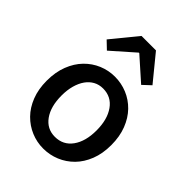

<svg xmlns="http://www.w3.org/2000/svg" viewBox="-238 -955 1090 1090"><g transform="rotate(45 307.0 -410.5)"><path d="M306 13Q255 13 208.5 -6.5Q162 -26 126 -62.5Q90 -99 69 -152.5Q48 -206 48 -274Q48 -343 69 -397Q90 -451 126 -488Q162 -525 208.5 -544.5Q255 -564 306 -564Q358 -564 405 -544.5Q452 -525 488 -488Q524 -451 545 -397Q566 -343 566 -274Q566 -206 545 -152.5Q524 -99 488 -62.5Q452 -26 405 -6.5Q358 13 306 13ZM306 -81Q372 -81 410 -133.5Q448 -186 448 -274Q448 -362 410 -415.5Q372 -469 306 -469Q274 -469 248.5 -455Q223 -441 205 -415.5Q187 -390 177 -354Q167 -318 167 -274Q167 -186 204.5 -133.5Q242 -81 306 -81ZM249 -834H365L491 -680L444 -636L309 -756H305L169 -636L123 -680Z"/></g></svg>

Font: Kinto Sans Med
Style: Regular
Weight: 500
Designer: Authors: Ryoko NISHIZUKA  (kana & ideographs); Paul D. Hunt (Latin, Greek & Cyrillic); Wenlong ZHANG  (bopomofo); Sandol
Foundry: Adobe Systems Incorporated, ookami Inc.
Version: Version 0.001